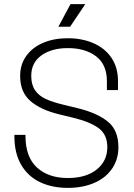

<svg xmlns="http://www.w3.org/2000/svg" viewBox="-20 -900 654 934"><path d="M310 -714Q379 -714 434.5 -690Q490 -666 522 -619Q554 -572 554 -505V-462H500V-505Q500 -586 447.5 -626Q395 -666 310 -666Q231 -666 181.5 -630.5Q132 -595 132 -531Q132 -488 150.5 -461Q169 -434 202.5 -418.5Q236 -403 291 -390L361 -373Q453 -350 504.5 -308.5Q556 -267 556 -184Q556 -125 525.5 -80Q495 -35 439 -10.5Q383 14 310 14Q234 14 175.5 -13.5Q117 -41 83.5 -97.5Q50 -154 50 -238V-244H104V-238Q104 -136 160 -85Q216 -34 310 -34Q399 -34 450.5 -75.5Q502 -117 502 -184Q502 -245 460.5 -276Q419 -307 337 -327L267 -344Q177 -366 127.5 -409Q78 -452 78 -531Q78 -586 107.5 -627.5Q137 -669 189.5 -691.5Q242 -714 310 -714ZM395 -880 321 -770H264L323 -880Z"/></svg>

Font: Space Grotesk Variable
Style: Regular
Weight: 400
Designer: Florian Karsten (Space Grotesk), Colophon Foundry (Space Mono)
Foundry: Florian Karsten
Version: Version 1.106